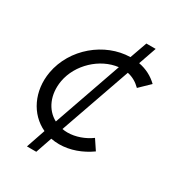

<svg xmlns="http://www.w3.org/2000/svg" viewBox="-195 -840 985 1071"><g transform="rotate(30 297.5 -305.0)"><path d="M393 -610C230 -607 75 -479 45 -310C22 -179 80 -61 184 -13L142 110H202L238 5C255 8 272 10 290 10C361 10 430 -16 489 -58L447 -121C405 -90 350 -70 299 -70C287 -70 276 -71 265 -73L424 -527C458 -520 486 -503 510 -479L575 -542C542 -574 501 -596 452 -605L492 -720H432ZM212 -91C144 -127 109 -207 125 -300C146 -418 252 -516 365 -529L212 -91Z"/></g></svg>

Font: Gauge
Style: Italic
Weight: 400
Italic angle: -80°
Designer: Daniel Pimley
Foundry: Daniel Pimley
Version: Version 1.000;PS 001.001;hotconv 1.0.56